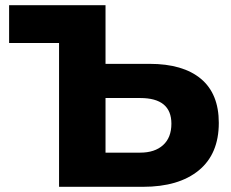

<svg xmlns="http://www.w3.org/2000/svg" viewBox="-20 -720 890 740"><path d="M207.6 -554.3H15.1V-700H386.7V-473.9H556.6Q685.3 -473.9 754.3 -416.3Q823.3 -358.7 823.3 -246.4Q823.3 -126.6 746.1 -63.3Q668.9 0 531 0H207.6ZM640.6 -243.3Q640.6 -342.2 520.3 -342.2H386.7V-131.7H520.3Q576.3 -131.7 608.4 -160.6Q640.6 -189.6 640.6 -243.3Z"/></svg>

Font: iiserrat Thin
Style: Regular
Weight: 100
Designer: Akira Ohta
Foundry: Akira Ohta
Version: Version 1.200;Glyphs 3.3.1 (3343)